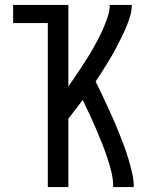

<svg xmlns="http://www.w3.org/2000/svg" viewBox="-20 -755 640 775"><path d="M173 0V-662H33V-735H256V-406Q269 -425 282.5 -444.5Q296 -464 308.5 -483.5Q321 -503 333.5 -522.5Q346 -542 357.5 -562.5Q369 -583 379.5 -603.5Q390 -624 399 -645.5Q408 -667 415.5 -689.5Q423 -712 423 -735Q423 -735 423 -735Q423 -735 423 -735Q423 -735 423 -735Q423 -735 423 -735H512Q512 -713 506 -692.5Q500 -672 492 -652Q484 -632 474.5 -612.5Q465 -593 455 -573.5Q445 -554 434.5 -535.5Q424 -517 412.5 -498.5Q401 -480 389.5 -462Q378 -444 366 -426Q379 -400 391 -374.5Q403 -349 415 -323Q427 -297 438.5 -271Q450 -245 460.5 -218.5Q471 -192 481 -165.5Q491 -139 499 -111.5Q507 -84 513.5 -56Q520 -28 520 0H437Q437 -31 429.5 -61.5Q422 -92 412 -121.5Q402 -151 390.5 -180Q379 -209 366.5 -237.5Q354 -266 341 -294.5Q328 -323 314 -351Q314 -352 314 -352Q314 -352 314 -352Q300 -333 285 -313.5Q270 -294 256 -276V0Z"/></svg>

Font: Zed Sans Extended
Style: Regular
Weight: 400
Width: 7
Designer: Belleve Invis
Foundry: Belleve Invis
Version: Version 1.0.0; ttfautohint (v1.8.4)